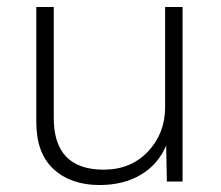

<svg xmlns="http://www.w3.org/2000/svg" viewBox="-20 -520 632 550"><path d="M265 10Q183 10 133.5 -35.5Q84 -81 84 -170V-500H134V-182Q134 -34 277 -34Q355 -34 404 -86Q453 -138 453 -213V-500H503V0H458L456 -103Q433 -49 383.5 -19.5Q334 10 265 10Z"/></svg>

Font: Elaine Sans Light
Style: Regular
Weight: 300
Designer: Wei Huang
Foundry: Wei Huang
Version: Version 2.001;December 24, 2019;FontCreator 12.0.0.2547 64-b